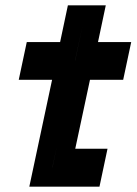

<svg xmlns="http://www.w3.org/2000/svg" viewBox="-20 -697 510 717"><path d="M89.5 0 174.5 -399H50L80 -540H204.5L233.5 -677H375L346 -540H470L440 -399H316L261 -141.5H381.5L351.5 0ZM175.5 -71.5H304.5V-71H175.5L260.5 -471H392V-470.5H260.5L291 -614.5L260.5 -471H128.5L129 -471.5H261Z"/></svg>

Font: Tourney Thin Black
Style: Italic
Weight: 900
Italic angle: -12°
Version: Version 1.015